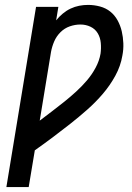

<svg xmlns="http://www.w3.org/2000/svg" viewBox="-20 -763 540 783"><path d="M6 0 127 -735H218L209 -680Q221 -695 236 -707.5Q251 -720 268 -728Q285 -736 303 -739.5Q321 -743 339 -743Q364 -743 388 -736.5Q412 -730 430 -715.5Q448 -701 459.5 -680Q471 -659 476.5 -635.5Q482 -612 483 -586.5Q484 -561 479 -536Q472 -494 450.5 -454.5Q429 -415 399.5 -380.5Q370 -346 336 -316Q302 -286 266.5 -258Q231 -230 195 -203Q159 -176 122 -150L97 0ZM142 -271Q167 -290 192 -309Q217 -328 242 -348Q267 -368 290.5 -389.5Q314 -411 334.5 -435Q355 -459 370 -487Q385 -515 390 -544Q393 -566 391 -588Q389 -610 378.5 -627.5Q368 -645 349 -654Q330 -663 308 -663Q286 -663 264.5 -655.5Q243 -648 226.5 -631.5Q210 -615 201 -594Q192 -573 188 -551Z"/></svg>

Font: Iosevka Term Curly Medium
Style: Italic
Weight: 500
Italic angle: -9°
Designer: Belleve Invis
Foundry: Belleve Invis
Version: Version 32.3.0